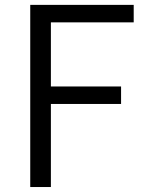

<svg xmlns="http://www.w3.org/2000/svg" viewBox="-20 -752 586 772"><path d="M101.6 0H184.6V-334H466.8V-404.3H184.6V-662.1H517.6V-732.4H101.6Z"/></svg>

Font: Gen Shin Gothic P Normal
Style: Regular
Weight: 300
Designer: [Source Han Sans]
Ryoko NISHIZUKA  (kana & ideographs); Paul D. Hunt (Latin, Greek & Cyrillic); Wenlong ZHANG  (bopomofo
Version: Version 1.002.20150607